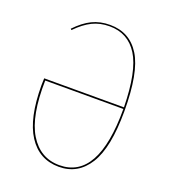

<svg xmlns="http://www.w3.org/2000/svg" viewBox="-129 -785 786 889"><g transform="rotate(20 264.0 -340.5)"><path d="M460 -336Q460 -157 408 -74Q356 9 262 9Q165 9 111.5 -73.5Q58 -156 58 -319Q58 -340 59 -353H452Q449 -530 401 -606.5Q353 -683 262 -683Q215 -683 177.5 -664.5Q140 -646 101 -606L96 -611Q135 -652 174 -671Q213 -690 262 -690Q359 -690 409.5 -608.5Q460 -527 460 -336ZM452 -345H67Q63 -170 115 -84.5Q167 1 262 1Q453 1 452 -345Z"/></g></svg>

Font: Fira Sans Compressed Eight
Style: Regular
Weight: 100
Width: 1
Designer: bBox Type GmbH & Carrois Corporate GbR & Edenspiekermann AG
Foundry: bBox Type GmbH & Carrois Corporate GbR & Edenspiekermann AG
Version: Version 4.301